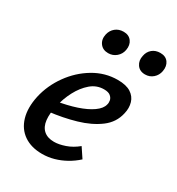

<svg xmlns="http://www.w3.org/2000/svg" viewBox="-156 -721 763 830"><g transform="rotate(30 226.0 -306.0)"><path d="M177 11Q123 11 86.5 -14Q50 -39 36.5 -85Q23 -131 36 -192Q50 -255 89 -309.5Q128 -364 183.5 -397Q239 -430 302 -430Q344 -430 367.5 -415Q391 -400 398.5 -374.5Q406 -349 399 -320Q388 -269 345 -237Q302 -205 240 -187Q178 -169 108 -161L112 -216Q168 -225 211.5 -239.5Q255 -254 282.5 -273.5Q310 -293 315 -315Q318 -324 316 -335.5Q314 -347 303.5 -356Q293 -365 271 -365Q234 -365 205.5 -340.5Q177 -316 157 -278Q137 -240 128 -198Q118 -157 121.5 -125.5Q125 -94 144 -77Q163 -60 196 -60Q220 -60 250.5 -70.5Q281 -81 309 -104L341 -56Q318 -35 291 -20Q264 -5 235.5 3Q207 11 177 11ZM207 -509Q180 -509 166 -528Q152 -547 158 -574Q163 -596 179.5 -609.5Q196 -623 220 -623Q246 -623 259.5 -605Q273 -587 268 -560Q264 -538 247 -523.5Q230 -509 207 -509ZM391 -509Q364 -509 350.5 -528.5Q337 -548 343 -574Q347 -596 363 -609.5Q379 -623 403 -623Q430 -623 443 -605Q456 -587 451 -560Q447 -538 430.5 -523.5Q414 -509 391 -509Z"/></g></svg>

Font: Ysabeau Office SemiBold
Style: Italic
Weight: 600
Italic angle: -12°
Designer: Christian Thalmann (Catharsis Fonts)
Version: Version 2.001;gftools[0.9.30]; featfreeze: tnum,lnum,ss02